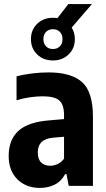

<svg xmlns="http://www.w3.org/2000/svg" viewBox="-20 -910 521 940"><path d="M175.5 10Q107.5 10 65 -32.2Q22.5 -74.5 22.5 -147Q22.5 -225 69.8 -269Q117 -313 224.5 -321L293.5 -327V-345.5Q293.5 -398.5 270 -418.5Q246.5 -438.5 189 -438.5Q160.5 -438.5 126.8 -433.8Q93 -429 61 -419V-536Q95.5 -545.5 137.5 -550.5Q179.5 -555.5 217 -555.5Q329 -555.5 382 -507.8Q435 -460 435 -339V0H316.5L305.5 -57.5H299Q279.5 -21.5 247.2 -5.8Q215 10 175.5 10ZM165 -163.5Q165 -130.5 181.5 -114.5Q198 -98.5 226 -98.5Q242.5 -98.5 260.5 -106Q278.5 -113.5 293.5 -133V-240.5L241 -236Q165 -230 165 -163.5ZM239 -614Q192.5 -614 162 -643.5Q131.5 -673 131.5 -718.5Q131.5 -764 162 -793.5Q192.5 -823 239 -823Q250.5 -823 261 -821L314.5 -890H430L331 -775Q346.5 -750 346.5 -718.5Q346.5 -673 316 -643.5Q285.5 -614 239 -614ZM239 -670Q260 -670 273 -683Q286 -696 286 -718.5Q286 -741 273 -754Q260 -767 239 -767Q218.5 -767 205.5 -754Q192.5 -741 192.5 -718.5Q192.5 -696 205.5 -683Q218.5 -670 239 -670Z"/></svg>

Font: Encode Sans Condensed Condensed
Style: Bold
Weight: 700
Width: 3
Designer: Multiple Designers
Foundry: Impallari Type
Version: Version 3.000; ttfautohint (v1.8.3) -l 8 -r 50 -G 200 -x 14 